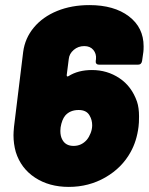

<svg xmlns="http://www.w3.org/2000/svg" viewBox="-20 -728 584 754"><path d="M526 -271Q526 -244 524 -230Q517 -174 493 -131Q459 -69 394 -31.5Q329 6 250 6Q173 6 117.5 -30.5Q62 -67 42 -131Q33 -163 33 -197Q33 -208 35 -230L71 -524Q78 -578 113 -620Q148 -662 204.5 -685Q261 -708 331 -708Q428 -708 486 -664Q544 -620 544 -546Q544 -531 543 -524L538 -489Q537 -482 533 -478Q529 -474 522 -474H369Q362 -474 358.5 -478Q355 -482 356 -489L357 -496Q359 -517 346.5 -532Q334 -547 311 -547Q287 -547 269.5 -532Q252 -517 250 -496L242 -433Q242 -425 249 -429Q287 -453 341 -453Q401 -453 449 -421Q497 -389 518 -329Q526 -305 526 -271ZM342 -236Q342 -257 332 -274Q320 -296 289 -296Q255 -296 236 -274Q223 -258 218 -228L217 -214Q217 -193 225 -179Q238 -155 269 -155Q300 -155 321 -179Q330 -190 336 -205.5Q342 -221 342 -236Z"/></svg>

Font: Barlow Black
Style: Italic
Weight: 900
Italic angle: -7°
Designer: Jeremy Tribby
Foundry: Tribby Type
Version: Version 1.408